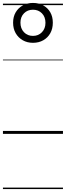

<svg xmlns="http://www.w3.org/2000/svg" viewBox="-20 -910 448 1305"><path d="M204 -619Q165 -619 134.5 -636.5Q104 -654 86.5 -684.5Q69 -715 69 -756Q69 -796 86.5 -826Q104 -856 134.5 -873Q165 -890 204 -890Q244 -890 274.5 -873Q305 -856 322 -826Q339 -796 339 -756Q339 -715 322 -684.5Q305 -654 274.5 -636.5Q244 -619 204 -619ZM204 -666Q241 -666 265 -691Q289 -716 289 -755Q289 -795 265 -819.5Q241 -844 204 -844Q167 -844 143 -819.5Q119 -795 119 -756Q119 -716 143 -691Q167 -666 204 -666ZM0 365H408V375H0ZM0 -20H408V0H0ZM0 -505H408V-500H0ZM0 -885H408V-875H0Z"/></svg>

Font: Playwrite IT Moderna Guides
Style: Regular
Weight: 400
Designer: Veronika Burian, José Scaglione
Foundry: TypeTogether
Version: Version 1.003